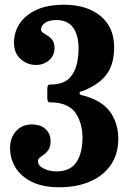

<svg xmlns="http://www.w3.org/2000/svg" viewBox="-20 -780 544 810"><path d="M22.5 -155.5Q22.5 -199 48 -227Q73.5 -255 114 -255Q151 -255 172.2 -235.5Q193.5 -216 193.5 -184.5Q193.5 -162.5 185.5 -149.8Q177.5 -137 166.8 -129.2Q156 -121.5 148 -115.2Q140 -109 140 -100.5Q140 -82 163.2 -69.5Q186.5 -57 218.5 -57Q276 -57 302 -95.2Q328 -133.5 328 -200Q328 -255.5 302.5 -297.8Q277 -340 215 -347Q199.5 -348.5 189.5 -348.2Q179.5 -348 179.5 -367.5V-404.5Q179.5 -423 188.8 -423Q198 -423 213 -424.5Q254 -429 275.2 -452.8Q296.5 -476.5 304 -509.8Q311.5 -543 311.5 -576Q311.5 -631.5 288.5 -663.5Q265.5 -695.5 217.5 -695.5Q188 -695.5 170.5 -683.8Q153 -672 153 -655.5Q153 -647 161.5 -641.5Q170 -636 181.2 -629.2Q192.5 -622.5 201.2 -610.5Q210 -598.5 210 -576.5Q210 -547 187.8 -526.5Q165.5 -506 130.5 -506Q95.5 -506 67.2 -530.8Q39 -555.5 39 -601Q39 -643 62.2 -679.2Q85.5 -715.5 132.5 -737.8Q179.5 -760 250 -760Q346 -760 403.8 -712.8Q461.5 -665.5 461.5 -581Q461.5 -514.5 434.8 -473.8Q408 -433 355.5 -408Q336.5 -398 326 -395.5Q315.5 -393 315.5 -386.5Q315.5 -380 325.8 -378.2Q336 -376.5 354 -370Q420.5 -347 449.8 -300.5Q479 -254 479 -195Q479 -130 447.5 -84.2Q416 -38.5 360 -14.2Q304 10 230 10Q160 10 114 -13Q68 -36 45.2 -73.5Q22.5 -111 22.5 -155.5Z"/></svg>

Font: Besley* Narrow
Style: Bold
Weight: 700
Width: 4
Designer: Owen Earl
Foundry: indestructible type*
Version: Version 3.000; ttfautohint (v1.8.3)